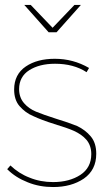

<svg xmlns="http://www.w3.org/2000/svg" viewBox="-20 -754 437 774"><path d="M202 -497C251 -497 294 -486 329 -463L339 -480C296 -505 250 -517 201 -517C154 -517 115 -507 84 -486C53 -465 37 -434 37 -393C37 -366 44 -343 59 -326C74 -309 92 -295 114 -286C135 -276 164 -265 199 -254C232 -244 259 -235 279 -226C298 -217 315 -206 328 -191C341 -176 348 -156 348 -133C348 -96 333 -68 304 -49C275 -30 238 -20 194 -20C160 -20 128 -26 99 -38C70 -49 44 -66 22 -87L9 -72C32 -49 59 -32 92 -19C124 -6 158 0 194 0C243 0 284 -11 318 -34C351 -57 368 -90 368 -134C368 -163 361 -186 346 -204C331 -222 312 -236 291 -246C269 -255 240 -265 204 -276C170 -287 144 -296 125 -304C106 -312 90 -323 77 -338C64 -353 57 -372 57 -395C57 -428 71 -454 98 -471C125 -488 159 -497 202 -497ZM280 -734 192 -642 104 -734H78L176 -624H208L306 -734Z"/></svg>

Font: Argentum Sans Thin
Style: Regular
Weight: 250
Designer: Julieta Ulanovsky
Foundry: Julieta Ulanovsky
Version: Version 5.001;February 15, 2019;FontCreator 11.5.0.2425 64-b